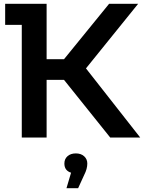

<svg xmlns="http://www.w3.org/2000/svg" viewBox="-20 -720 754 1005"><path d="M714 0H557L315 -302H224V0H94V-590H7V-700H224V-410H315L551 -700H703L430 -362ZM437 136Q437 164 421 195L389 265H328L352 184Q317 173 317 136Q317 112 333.5 97.5Q350 83 377 83Q404 83 420.5 98Q437 113 437 136Z"/></svg>

Font: mBank SemiBold
Style: Regular
Weight: 600
Designer: Julieta Ulanovsky
Foundry: Julieta Ulanovsky
Version: Version 7.200